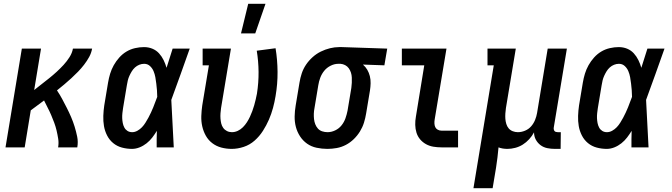

<svg xmlns="http://www.w3.org/2000/svg" viewBox="-20 -776 3540 1011"><path d="M9 0 95 -520H196L160 -302Q180 -318 200 -333.5Q220 -349 240 -365Q260 -381 279 -398.5Q298 -416 315 -434.5Q332 -453 346 -475Q360 -497 364 -520H465Q461 -497 449.5 -476Q438 -455 423 -435.5Q408 -416 391 -398.5Q374 -381 355.5 -364Q337 -347 318.5 -331.5Q300 -316 280 -300Q295 -278 307.5 -254.5Q320 -231 332 -207.5Q344 -184 354.5 -159.5Q365 -135 373 -109Q381 -83 386.5 -56Q392 -29 387 0H286Q290 -23 286.5 -45Q283 -67 278 -88.5Q273 -110 265.5 -130Q258 -150 249.5 -170Q241 -190 231 -209Q221 -228 212 -247Q194 -234 177 -221Q160 -208 142 -195L110 0Z M675 8Q648 8 622 1Q596 -6 576 -22.5Q556 -39 544 -62.5Q532 -86 527.5 -112Q523 -138 524 -166Q525 -194 529 -221L549 -341Q553 -365 560 -388Q567 -411 579 -432.5Q591 -454 608 -473Q625 -492 646 -504.5Q667 -517 691 -522.5Q715 -528 738 -528Q762 -528 782.5 -519.5Q803 -511 817.5 -495Q832 -479 841.5 -459.5Q851 -440 857 -419Q865 -444 873 -469.5Q881 -495 889 -520H979Q955 -453 931 -385Q907 -317 882 -250Q886 -188 888.5 -125Q891 -62 895 0H805Q805 -22 805 -43.5Q805 -65 806 -87Q795 -69 782 -52Q769 -35 752 -21.5Q735 -8 715 0Q695 8 675 8ZM676 -80Q690 -80 703.5 -87.5Q717 -95 727.5 -106Q738 -117 746 -130Q754 -143 761.5 -156.5Q769 -170 775 -183.5Q781 -197 787 -211Q793 -225 797.5 -238.5Q802 -252 808 -266Q808 -284 806.5 -301Q805 -318 803 -335.5Q801 -353 798 -369.5Q795 -386 788.5 -401.5Q782 -417 769.5 -428.5Q757 -440 739 -440Q726 -440 713.5 -435Q701 -430 691 -421Q681 -412 674 -400.5Q667 -389 661.5 -377Q656 -365 653 -352.5Q650 -340 648 -327L628 -207Q626 -194 624.5 -180.5Q623 -167 623.5 -154Q624 -141 626.5 -128Q629 -115 635 -104Q641 -93 651.5 -86.5Q662 -80 676 -80Z M1200 8Q1172 8 1145.5 1Q1119 -6 1098 -22Q1077 -38 1064 -61Q1051 -84 1045 -110.5Q1039 -137 1040 -165Q1041 -193 1045 -221L1080 -432H1047V-520H1196L1144 -207Q1142 -193 1141 -179Q1140 -165 1141 -151.5Q1142 -138 1145 -125.5Q1148 -113 1155.5 -102.5Q1163 -92 1175 -86Q1187 -80 1201 -80Q1217 -80 1232 -87Q1247 -94 1259 -106Q1271 -118 1280 -132Q1289 -146 1296 -161Q1303 -176 1308.5 -191Q1314 -206 1318.5 -221.5Q1323 -237 1326.5 -252.5Q1330 -268 1333 -283Q1342 -341 1341.5 -397.5Q1341 -454 1332 -509L1431 -522Q1441 -461 1441.5 -397.5Q1442 -334 1431 -270Q1426 -239 1417.5 -207.5Q1409 -176 1396 -146Q1383 -116 1364.5 -87Q1346 -58 1320.5 -35.5Q1295 -13 1263 -2.5Q1231 8 1200 8ZM1249 -600 1287 -756H1378L1324 -600Z M1704 8Q1675 8 1647 2Q1619 -4 1597 -19.5Q1575 -35 1560 -58Q1545 -81 1538 -107.5Q1531 -134 1531.5 -163Q1532 -192 1537 -221L1557 -341Q1561 -366 1569 -390Q1577 -414 1591.5 -435.5Q1606 -457 1626 -475Q1646 -493 1669.5 -504.5Q1693 -516 1717.5 -522Q1742 -528 1766 -528H1781L2019 -520L2004 -432L1891 -436Q1905 -424 1914 -408.5Q1923 -393 1927.5 -375Q1932 -357 1931.5 -337.5Q1931 -318 1928 -299L1908 -179Q1904 -154 1896.5 -130Q1889 -106 1875.5 -84Q1862 -62 1843 -43.5Q1824 -25 1801 -13Q1778 -1 1753 3.5Q1728 8 1704 8ZM1705 -80Q1725 -80 1745 -89.5Q1765 -99 1778.5 -116Q1792 -133 1799 -153Q1806 -173 1810 -193L1830 -313Q1832 -327 1832.5 -340.5Q1833 -354 1832.5 -367.5Q1832 -381 1828 -393.5Q1824 -406 1816.5 -416.5Q1809 -427 1797.5 -433Q1786 -439 1773 -440H1761Q1741 -440 1721 -430Q1701 -420 1687.5 -403.5Q1674 -387 1666.5 -367Q1659 -347 1656 -327L1636 -207Q1633 -192 1632.5 -177.5Q1632 -163 1633.5 -149Q1635 -135 1640 -122Q1645 -109 1654 -99Q1663 -89 1676.5 -84.5Q1690 -80 1705 -80Z M2305 0Q2283 0 2262 -3.5Q2241 -7 2223 -17Q2205 -27 2192 -42.5Q2179 -58 2173 -77.5Q2167 -97 2166.5 -118.5Q2166 -140 2170 -162L2214 -432H2096V-520H2331L2269 -148Q2267 -137 2267.5 -126Q2268 -115 2272 -106.5Q2276 -98 2285 -93Q2294 -88 2305 -88H2392V0Z M2473 215 2580 -432H2547V-520H2696L2644 -207Q2642 -193 2641 -178.5Q2640 -164 2641 -150.5Q2642 -137 2646 -123.5Q2650 -110 2658.5 -100Q2667 -90 2680 -85Q2693 -80 2707 -80Q2726 -80 2745 -88Q2764 -96 2777 -111Q2790 -126 2797.5 -144.5Q2805 -163 2808 -181L2864 -520H2965L2896 -105Q2895 -100 2896 -95Q2897 -90 2899.5 -86.5Q2902 -83 2907 -81.5Q2912 -80 2917 -80H2933L2932 8H2902Q2881 8 2861.5 4Q2842 0 2826.5 -11.5Q2811 -23 2801.5 -40.5Q2792 -58 2792 -79Q2782 -60 2766.5 -43Q2751 -26 2732.5 -14.5Q2714 -3 2693 2.5Q2672 8 2652 8Q2639 8 2627 6Q2615 4 2605 0Q2603 26 2599.5 53Q2596 80 2592 107L2574 215Z M3175 8Q3148 8 3122 1Q3096 -6 3076 -22.5Q3056 -39 3044 -62.5Q3032 -86 3027.5 -112Q3023 -138 3024 -166Q3025 -194 3029 -221L3049 -341Q3053 -365 3060 -388Q3067 -411 3079 -432.5Q3091 -454 3108 -473Q3125 -492 3146 -504.5Q3167 -517 3191 -522.5Q3215 -528 3238 -528Q3262 -528 3282.5 -519.5Q3303 -511 3317.5 -495Q3332 -479 3341.5 -459.5Q3351 -440 3357 -419Q3365 -444 3373 -469.5Q3381 -495 3389 -520H3479Q3455 -453 3431 -385Q3407 -317 3382 -250Q3386 -188 3388.5 -125Q3391 -62 3395 0H3305Q3305 -22 3305 -43.5Q3305 -65 3306 -87Q3295 -69 3282 -52Q3269 -35 3252 -21.5Q3235 -8 3215 0Q3195 8 3175 8ZM3176 -80Q3190 -80 3203.5 -87.5Q3217 -95 3227.5 -106Q3238 -117 3246 -130Q3254 -143 3261.5 -156.5Q3269 -170 3275 -183.5Q3281 -197 3287 -211Q3293 -225 3297.5 -238.5Q3302 -252 3308 -266Q3308 -284 3306.5 -301Q3305 -318 3303 -335.5Q3301 -353 3298 -369.5Q3295 -386 3288.5 -401.5Q3282 -417 3269.5 -428.5Q3257 -440 3239 -440Q3226 -440 3213.5 -435Q3201 -430 3191 -421Q3181 -412 3174 -400.5Q3167 -389 3161.5 -377Q3156 -365 3153 -352.5Q3150 -340 3148 -327L3128 -207Q3126 -194 3124.5 -180.5Q3123 -167 3123.5 -154Q3124 -141 3126.5 -128Q3129 -115 3135 -104Q3141 -93 3151.5 -86.5Q3162 -80 3176 -80Z"/></svg>

Font: Iosevka Curly Slab Semibold
Style: Italic
Weight: 600
Italic angle: -9°
Monospace: yes
Designer: Belleve Invis
Foundry: Belleve Invis
Version: Version 22.1.2; ttfautohint (v1.8.4)